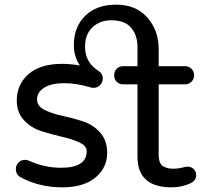

<svg xmlns="http://www.w3.org/2000/svg" viewBox="-20 -794 882 824"><path d="M786 -79Q800 -79 811 -68.5Q822 -58 822 -43Q822 -20 799 -8Q760 10 716 10Q570 10 570 -122V-432H509Q492 -432 481 -443Q470 -454 470 -471Q470 -488 481 -499Q492 -510 509 -510H570V-594Q570 -641 543.5 -674Q517 -707 457 -707Q409 -707 377 -677Q345 -647 345 -594Q345 -526 401 -491Q421 -479 421 -457Q421 -441 409.5 -429Q398 -417 381 -417Q376 -417 368 -419Q310 -437 254 -437Q200 -437 169.5 -417.5Q139 -398 139 -367Q139 -339 170 -323Q201 -307 245.5 -297.5Q290 -288 334 -274Q378 -260 409 -226Q440 -192 440 -138Q440 -74 389.5 -32Q339 10 247 10Q147 10 65 -35Q48 -47 48 -68Q48 -84 59 -96Q70 -108 87 -108Q96 -108 105 -104Q172 -74 241 -74Q352 -74 352 -145Q352 -168 321 -182.5Q290 -197 246 -207Q202 -217 158 -231Q114 -245 83 -278Q52 -311 52 -362Q52 -432 102.5 -476Q153 -520 247 -520Q281 -520 323 -513Q297 -550 297 -601Q297 -678 345.5 -726Q394 -774 479 -774Q564 -774 612.5 -718.5Q661 -663 661 -584V-510H774Q790 -510 801.5 -499Q813 -488 813 -471Q813 -454 801.5 -443Q790 -432 774 -432H661V-130Q661 -109 667 -96Q673 -83 684.5 -78Q696 -73 704.5 -71.5Q713 -70 726 -70Q744 -70 761.5 -74.5Q779 -79 786 -79Z"/></svg>

Font: VarelaRound
Style: Regular
Weight: 400
Designer: Joe Prince, Avraham Cornfeld
Foundry: Joe Prince, Avraham Cornfeld
Version: Version 2.000;PS 002.000;hotconv 1.0.88;makeotf.lib2.5.64775